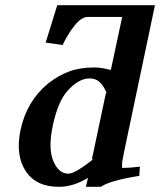

<svg xmlns="http://www.w3.org/2000/svg" viewBox="-20 -703 613 735"><path d="M331.5 -91.8 385.7 -348.1 388.7 -346.2Q376.5 -375 361.3 -388.9Q346.2 -402.8 322.8 -402.8Q280.3 -402.8 237.3 -354Q201.7 -313.5 182.1 -222.2Q163.6 -134.8 184.1 -86.4Q204.6 -38.1 242.2 -38.1Q267.1 -38.1 339.4 -95.2ZM573.2 -683.1 455.1 -122.1Q445.8 -78.6 447.3 -70.8Q448.2 -59.6 445.8 -60.1Q475.6 -60.1 515.6 -64.9L513.2 -29.8Q399.9 -11.7 366.2 12.2H308.6L316.9 -22Q259.8 12.2 205.6 12.2Q117.2 12.2 77.9 -48.8Q38.6 -109.9 58.6 -205.1Q82 -315.9 164.6 -383.8Q204.1 -414.6 245.4 -429.7Q286.6 -444.8 341.8 -444.8Q368.7 -444.8 404.3 -435.1L447.8 -638.2H316.4Q292 -638.2 265.9 -605.7Q239.7 -573.2 219.7 -530.8L154.8 -540L199.2 -683.1Z"/></svg>

Font: Linux Libertine Slanted
Style: Semibold Slanted
Weight: 600
Designer: Philipp H. Poll
Foundry: Philipp H. Poll
Version: Version 5.1.1